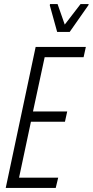

<svg xmlns="http://www.w3.org/2000/svg" viewBox="-20 -917 453 937"><path d="M8 0 154 -688H399L388 -638H198L141 -373H308L297 -323H131L73 -50H264L252 0ZM259 -761 223 -891 224 -897H261L296 -797L373 -897H413L411 -891L320 -761Z"/></svg>

Font: Saira ExtraCondensed Light
Style: Italic
Weight: 300
Width: 2
Italic angle: -12°
Designer: Hector Gatti with collaboration of the Omnibus-Type team
Foundry: Omnibus-Type
Version: Version 1.101